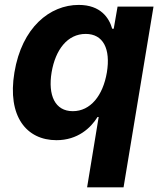

<svg xmlns="http://www.w3.org/2000/svg" viewBox="-20 -573 673 797"><path d="M341.6 204.5H492.9L617.2 -545.5H468L452.1 -453.8H445.7C433.2 -498.2 398.1 -552.6 306.8 -552.6C187.1 -552.6 70.7 -459.5 39.8 -272C9.6 -89.5 90.2 8.9 214.5 8.9C302.6 8.9 356.9 -41.9 384.9 -87.4H389.6ZM194.2 -272.7C210.2 -367.2 260.3 -432.2 335.6 -432.2C408.7 -432.2 439.6 -370 423.7 -272.7C407.3 -175.4 355.1 -111.5 282.3 -111.5C208.1 -111.5 178.6 -177.6 194.2 -272.7Z"/></svg>

Font: Magic Ui Pro
Style: Bold Italic
Weight: 700
Italic angle: -9.39999°
Designer: Stefan Endress, Andreas Faust
Version: Version 1.000;FEAKit 1.0